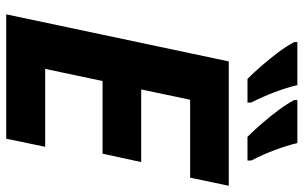

<svg xmlns="http://www.w3.org/2000/svg" viewBox="-199 -775 974 616"><g transform="rotate(90 288.0 -467.0)"><path d="M26 0 177 -714H576L550 -590H300L267 -433H500L473 -309H240L201 -125H451L425 0ZM419 -774Q399 -794 376 -820.5Q353 -847 333 -874Q313 -901 301 -924V-934H439Q447 -900 461.5 -861.5Q476 -823 495 -786V-774ZM233 -774Q213 -794 190 -820.5Q167 -847 147 -874Q127 -901 115 -924V-934H253Q261 -900 275.5 -861.5Q290 -823 309 -786V-774Z"/></g></svg>

Font: Noto IKEA Latin
Style: Bold Italic
Weight: 700
Italic angle: -12°
Designer: Monotype Design Team
Foundry: Monotype Imaging Inc.
Version: Version 1.0